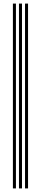

<svg xmlns="http://www.w3.org/2000/svg" viewBox="-20 -930 228 1070"><path d="M119.5 120V-910H136.3V120ZM51.9 120V-910H68.8V120ZM85.7 120V-910H102.6V120Z"/></svg>

Font: Big Shoulders Inline Text SC Thin
Style: Regular
Weight: 100
Designer: Patric King
Foundry: XO Type Co
Version: Version 2.002